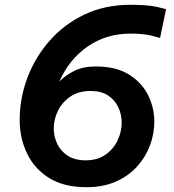

<svg xmlns="http://www.w3.org/2000/svg" viewBox="-20 -770 727 800"><path d="M340 10Q246 10 184.5 -28.5Q123 -67 92.5 -131Q62 -195 62 -270Q62 -360 94 -445.5Q126 -531 186.5 -600Q247 -669 332 -709.5Q417 -750 524 -750Q598 -750 635 -741Q672 -732 672 -732L647 -612Q647 -612 613 -621Q579 -630 524 -630Q423 -630 345.5 -576.5Q268 -523 227 -430Q251 -455 288 -474Q325 -493 380 -493Q463 -493 516.5 -460Q570 -427 596.5 -374.5Q623 -322 623 -263Q623 -213 605 -164.5Q587 -116 551.5 -76.5Q516 -37 463 -13.5Q410 10 340 10ZM337 -102Q386 -102 419.5 -125.5Q453 -149 470 -185Q487 -221 487 -259Q487 -293 473 -323Q459 -353 430.5 -372Q402 -391 358 -391Q307 -391 273 -367.5Q239 -344 221.5 -308.5Q204 -273 204 -235Q204 -201 218.5 -170.5Q233 -140 262.5 -121Q292 -102 337 -102Z"/></svg>

Font: Be Vietnam Pro SemiBold
Style: Italic
Weight: 600
Italic angle: -12°
Designer: Lam Bao, Tony Le, Vietanh Nguyen
Foundry: Yellow Type Foundry
Version: Version 1.002; ttfautohint (v1.8.3)